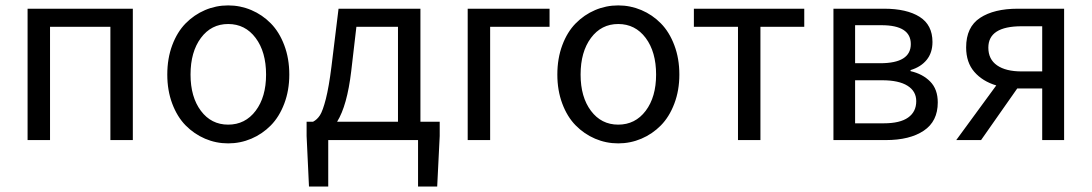

<svg xmlns="http://www.w3.org/2000/svg" viewBox="-20 -518 4038 710"><path d="M82 0V-485.8H471.2V0H388.2V-418.9H165V0Z M598.6 -242.2Q598.6 -301.8 616.9 -350.8Q635.3 -399.9 666.5 -431.6Q697.8 -463.4 738.3 -480.7Q778.8 -498 823.7 -498Q868.7 -498 909.4 -480.7Q950.2 -463.4 981.4 -431.6Q1012.7 -399.9 1031.2 -350.8Q1049.8 -301.8 1049.8 -242.2Q1049.8 -183.6 1031.2 -134.8Q1012.7 -85.9 981.4 -54.2Q950.2 -22.5 909.4 -5.1Q868.7 12.2 823.7 12.2Q778.8 12.2 738.3 -5.1Q697.8 -22.5 666.5 -54.2Q635.3 -85.9 616.9 -134.8Q598.6 -183.6 598.6 -242.2ZM823.7 -57.1Q886.7 -57.1 925.3 -108.2Q963.9 -159.2 963.9 -242.2Q963.9 -326.2 925.3 -377.7Q886.7 -429.2 823.7 -429.2Q761.2 -429.2 722.9 -377.7Q684.6 -326.2 684.6 -242.2Q684.6 -159.2 722.9 -108.2Q761.2 -57.1 823.7 -57.1Z M1278.8 -254.9Q1263.7 -127.4 1226.6 -67.9H1451.7V-418.9H1297.9ZM1193.8 0V171.9H1122.6L1113.8 -15.1V-67.9H1137.7Q1152.8 -75.7 1163.3 -92Q1173.8 -108.4 1185.1 -152.6Q1196.3 -196.8 1205.6 -271L1231.9 -485.8H1534.7V-67.9H1606V-15.1L1596.7 171.9H1525.9V0Z M1709.5 0V-485.8H2012.2V-418.9H1792.5V0Z M2041 -242.2Q2041 -301.8 2059.3 -350.8Q2077.6 -399.9 2108.9 -431.6Q2140.1 -463.4 2180.7 -480.7Q2221.2 -498 2266.1 -498Q2311 -498 2351.8 -480.7Q2392.6 -463.4 2423.8 -431.6Q2455.1 -399.9 2473.6 -350.8Q2492.2 -301.8 2492.2 -242.2Q2492.2 -183.6 2473.6 -134.8Q2455.1 -85.9 2423.8 -54.2Q2392.6 -22.5 2351.8 -5.1Q2311 12.2 2266.1 12.2Q2221.2 12.2 2180.7 -5.1Q2140.1 -22.5 2108.9 -54.2Q2077.6 -85.9 2059.3 -134.8Q2041 -183.6 2041 -242.2ZM2266.1 -57.1Q2329.1 -57.1 2367.7 -108.2Q2406.2 -159.2 2406.2 -242.2Q2406.2 -326.2 2367.7 -377.7Q2329.1 -429.2 2266.1 -429.2Q2203.6 -429.2 2165.3 -377.7Q2127 -326.2 2127 -242.2Q2127 -159.2 2165.3 -108.2Q2203.6 -57.1 2266.1 -57.1Z M2709 0V-418.9H2545.9V-485.8H2954.1V-418.9H2792V0Z M3062 0V-485.8H3249Q3333 -485.8 3380.6 -455.8Q3428.2 -425.8 3428.2 -362.8Q3428.2 -323.2 3407 -296.9Q3385.7 -270.5 3347.2 -258.8V-254.9Q3392.1 -244.6 3419.9 -216.3Q3447.8 -188 3447.8 -139.2Q3447.8 -69.3 3396 -34.7Q3344.2 0 3255.9 0ZM3142.1 -284.2H3234.9Q3348.1 -284.2 3348.1 -355Q3348.1 -424.8 3239.7 -424.8H3142.1ZM3142.1 -62H3248Q3308.1 -62 3338.1 -83.3Q3368.2 -104.5 3368.2 -144Q3368.2 -180.7 3335.9 -200.9Q3303.7 -221.2 3242.2 -221.2H3142.1Z M3834 0V-190.9H3743.7H3741.7L3607.9 0H3516.1L3664.1 -202.1Q3613.3 -217.3 3583 -252.2Q3552.7 -287.1 3552.7 -342.8Q3552.7 -418 3604.2 -451.9Q3655.8 -485.8 3743.7 -485.8H3915V0ZM3757.8 -253.9H3834V-420.9H3757.8Q3634.8 -420.9 3634.8 -341.8Q3634.8 -298.8 3667 -276.4Q3699.2 -253.9 3757.8 -253.9Z"/></svg>

Font: Source Sans Pro
Style: Regular
Weight: 400
Designer: Paul D. Hunt
Foundry: Adobe Systems Incorporated
Version: Version 3.006;hotconv 1.0.111;makeotfexe 2.5.65597